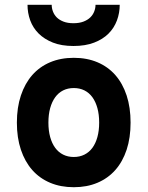

<svg xmlns="http://www.w3.org/2000/svg" viewBox="-20 -762 610 794"><path d="M285.2 12.2Q231 12.2 187.5 -6.1Q144 -24.4 113.5 -58.8Q83 -93.3 66.4 -142.8Q49.8 -192.4 49.8 -254.9Q49.8 -317.4 66.4 -367.2Q83 -417 113.5 -451.7Q144 -486.3 187.5 -504.6Q231 -522.9 285.2 -522.9Q339.4 -522.9 382.8 -504.6Q426.3 -486.3 456.8 -451.7Q487.3 -417 503.7 -367.2Q520 -317.4 520 -254.9Q520 -192.4 503.7 -142.8Q487.3 -93.3 456.8 -58.8Q426.3 -24.4 382.8 -6.1Q339.4 12.2 285.2 12.2ZM285.2 -112.8Q309.6 -112.8 329.1 -122.6Q348.6 -132.3 362.1 -150.6Q375.5 -168.9 382.8 -195.3Q390.1 -221.7 390.1 -254.9Q390.1 -288.6 382.8 -314.9Q375.5 -341.3 362.1 -359.9Q348.6 -378.4 329.1 -388.2Q309.6 -397.9 285.2 -397.9Q260.7 -397.9 241.2 -388.2Q221.7 -378.4 208.3 -359.9Q194.8 -341.3 187.5 -314.9Q180.2 -288.6 180.2 -254.9Q180.2 -221.7 187.5 -195.3Q194.8 -168.9 208.3 -150.6Q221.7 -132.3 241.2 -122.6Q260.7 -112.8 285.2 -112.8ZM283.7 -571.8Q234.4 -571.8 198.7 -585.9Q163.1 -600.1 139.6 -623.5Q116.2 -647 105 -677.7Q93.8 -708.5 93.8 -742.2H193.8Q193.8 -728 199 -714.4Q204.1 -700.7 214.8 -689.9Q225.6 -679.2 242.7 -672.6Q259.8 -666 283.7 -666Q307.6 -666 325 -672.6Q342.3 -679.2 353.3 -689.9Q364.3 -700.7 369.6 -714.4Q375 -728 375 -742.2H475.1Q475.1 -708.5 463.6 -677.5Q452.1 -646.5 428.7 -623Q405.3 -599.6 369.1 -585.7Q333 -571.8 283.7 -571.8Z"/></svg>

Font: Overpass
Style: Bold
Weight: 700
Designer: Delve Withrington
Foundry: Delve Fonts
Version: Version 1.001